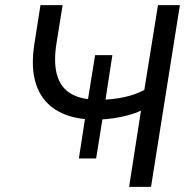

<svg xmlns="http://www.w3.org/2000/svg" viewBox="-20 -725 741 745"><path d="M481 0 527 -296Q507 -286 479.5 -278.5Q452 -271 422.5 -266.5Q393 -262 363 -261L379 -272L353 -110H286L311 -272L322 -262Q245 -267 193 -301Q141 -335 120 -398Q99 -461 113 -552L137 -705H223L199 -556Q188 -486 200 -439Q212 -392 246 -367.5Q280 -343 336 -339L320 -331L349 -511H416L388 -329L375 -338Q419 -339 461.5 -348Q504 -357 540 -376L593 -705H678L566 0Z"/></svg>

Font: Nunito Sans 10pt
Style: Italic
Weight: 400
Italic angle: -9°
Designer: Vernon Adams
Foundry: Vernon Adams
Version: Version 3.101;gftools[0.9.27]